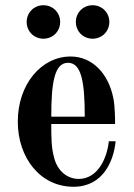

<svg xmlns="http://www.w3.org/2000/svg" viewBox="-20 -702 512 734"><path d="M270 -618C270 -582 298 -554 334 -554C370 -554 398 -582 398 -618C398 -654 370 -682 334 -682C298 -682 270 -654 270 -618ZM82 -618C82 -582 110 -554 146 -554C182 -554 210 -582 210 -618C210 -654 182 -682 146 -682C110 -682 82 -654 82 -618ZM48 -237C48 -100 133 12 261 12C375 12 415 -88 422 -162H396C389 -94 352 -18 281 -18C236 -18 199 -50 187 -99C176 -138 176 -177 176 -228H420C420 -240 420 -296 413 -328C394 -422 332 -486 250 -486C139 -486 48 -381 48 -237ZM176 -256C176 -386 188 -462 240 -462C292 -462 304 -386 304 -256Z"/></svg>

Font: Old Standard
Style: Bold
Weight: 700
Designer: Alexey Kryukov <alexios@thessalonica.org.ru>
Version: Version 2.0.2